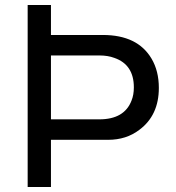

<svg xmlns="http://www.w3.org/2000/svg" viewBox="-20 -749 706 769"><path d="M184.1 -189V0H90.8V-729H184.1V-608.9H392.1Q530.8 -608.9 586.9 -514.2Q616.2 -464.8 616.2 -397Q616.2 -287.1 538.1 -229Q485.8 -189 413.1 -189ZM184.1 -271H377.9Q478 -271 506.8 -346.2Q516.1 -369.1 516.1 -398.9Q516.1 -490.2 438 -517.1Q412.1 -526.9 377.9 -526.9H184.1Z"/></svg>

Font: SolaimanLipiNormal
Style: Normal
Weight: 400
Designer: Solaiman Karim
Version: Version 1.6.1 ; ttfautohint (v1.5.65-e2d9)